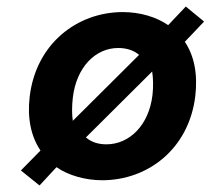

<svg xmlns="http://www.w3.org/2000/svg" viewBox="-20 -540 645 588"><path d="M306 -98C280 -98 260 -105 243 -119L446 -321C449 -302 450 -276 447 -249C436 -156 376 -98 306 -98ZM342 -393C368 -393 389 -386 406 -372L203 -170C200 -189 200 -214 203 -241C214 -334 272 -393 342 -393ZM495 -463C459 -488 409 -503 356 -503C218 -503 91 -408 71 -245C63 -178 75 -122 104 -79L44 -18L101 28L153 -28C189 -3 241 12 293 12C432 12 558 -83 578 -245C586 -313 575 -369 546 -412L605 -474L549 -520Z"/></svg>

Font: Falling Sky
Style: SeBdObl
Weight: 600
Designer: Paul D. Hunt
Foundry: Adobe Systems Incorporated
Version: Version 1.02